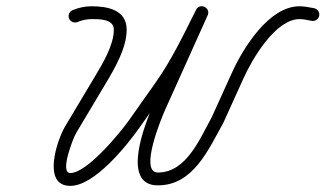

<svg xmlns="http://www.w3.org/2000/svg" viewBox="-20 -587 1064 628"><path d="M233.2 -514.9C248.4 -521 262.8 -524.5 279.3 -524.5C304.5 -524.5 352.3 -525.4 352.3 -489.9C352.3 -439.2 315.8 -379.2 290.3 -336.5C257.8 -282.1 225.3 -227.6 192.8 -173.2C166.9 -129.7 115.9 21 210 21C289 21 394.1 -109.8 436.6 -170C466 -211.6 495.3 -253.2 524.7 -294.8C577.9 -370.2 617.6 -453.9 658.8 -536.1C665 -548.3 658.3 -559.1 648.7 -563.6C639.1 -568.2 626.5 -566.6 620.9 -554.1C574.7 -451.5 528.6 -348.9 482.4 -246.3C456.9 -189.6 372.2 19.3 496.4 19.3C612.2 19.3 661.6 -97.9 709.7 -183.8C709.7 -183.9 709.9 -184.2 710.1 -184.6C710.3 -185 710.5 -185.4 710.5 -185.4C732.7 -234.4 754.9 -283.5 777.2 -332.5C805.5 -394.9 881.2 -524.5 959.8 -524.5C973.3 -524.5 986.5 -521.2 999.7 -518.8C1011.1 -516.8 1022.1 -524.4 1024.1 -535.8C1026.2 -547.2 1018.6 -558.1 1007.2 -560.2C991.4 -563 975.9 -566.5 959.8 -566.5C859.8 -566.5 775.4 -430.3 738.9 -349.8C716.7 -300.8 694.5 -251.8 672.2 -202.8C672.2 -202.7 672.4 -203.1 672.6 -203.5C672.8 -203.9 673 -204.3 673 -204.3C633.9 -134.3 590.2 -22.7 496.4 -22.7C433.7 -22.7 508.8 -202.7 520.7 -229.1C566.9 -331.7 613 -434.3 659.2 -536.9C664.8 -549.4 658.4 -560 649.1 -564.4C639.7 -568.9 627.4 -567.2 621.3 -554.9C581 -474.6 542.3 -392.7 490.4 -319.1C461 -277.4 431.7 -235.8 402.3 -194.2C371.6 -150.7 264.1 -21 210 -21C173.8 -21 219.9 -136.7 228.9 -151.7C261.4 -206.1 293.9 -260.6 326.4 -315C356.2 -365 394.3 -430.4 394.3 -489.9C394.3 -555.3 331.1 -566.5 279.3 -566.5C257.4 -566.5 237.7 -562 217.6 -553.9C206.8 -549.5 201.6 -537.3 205.9 -526.6C210.2 -515.8 222.4 -510.6 233.2 -514.9Z"/></svg>

Font: FRB American Cursive Guidelines Arrows Medium
Style: Italic
Weight: 500
Italic angle: -25°
Version: Version 2.0;Modular Font Editor K font №1